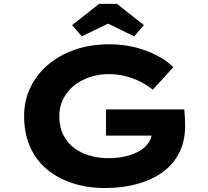

<svg xmlns="http://www.w3.org/2000/svg" viewBox="-20 -937 1050 967"><path d="M508.7 10Q420.3 10 345.7 -14.2Q271.2 -38.4 216.1 -84.4Q161 -130.4 131.2 -198Q101.4 -265.6 101.4 -352.9Q101.4 -430.7 133.2 -496.6Q165 -562.5 222.3 -611.3Q279.7 -660 358.1 -687Q436.6 -714 529.5 -714Q603.5 -714 665.4 -697.5Q727.4 -681 775.2 -654.9Q823.1 -628.8 853 -598.5L749.7 -485.3Q721.4 -507.6 687.8 -525Q654.2 -542.4 614 -553Q573.9 -563.7 527.8 -563.7Q475.1 -563.7 429.5 -547.8Q383.9 -532 350.1 -503.7Q316.2 -475.5 297.5 -436.9Q278.7 -398.3 278.7 -352.9Q278.7 -297.8 298.7 -257.5Q318.7 -217.3 353.3 -191.6Q387.9 -165.9 432.6 -153.1Q477.2 -140.4 526.6 -140.4Q573.6 -140.4 614.1 -150.1Q654.5 -159.9 683.9 -177.7Q713.3 -195.4 729.6 -219.9Q745.8 -244.4 745 -273.4L744.6 -293.6L768 -254H513.7V-385.9H908.2Q909.6 -371.9 910.6 -354Q911.6 -336.2 911.9 -321.6Q912.2 -307 912.2 -302Q912.2 -226.6 883.1 -168.4Q854.1 -110.1 800.4 -70.9Q746.6 -31.6 672.5 -10.8Q598.3 10 508.7 10ZM392.1 -753.9 343.1 -810.7 479.1 -917.4H568.8L704.9 -810.7L655.8 -753.9L509.2 -825.2H538.8Z"/></svg>

Font: Lexend Peta
Style: Regular
Weight: 400
Designer: Bonnie Shaver-Troup, Thomas Jockin
Foundry: Lexend
Version: Version 1.007